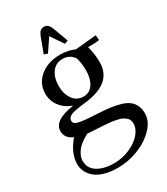

<svg xmlns="http://www.w3.org/2000/svg" viewBox="-228 -740 987 1138"><g transform="rotate(-30 265.5 -171.0)"><path d="M32.2 161.1Q32.2 87.4 96.2 13.2Q43.9 -8.3 43.9 -58.1Q43.9 -93.8 77.9 -116.9Q111.8 -140.1 185.1 -151.9Q135.3 -168.9 106.2 -207.3Q77.1 -245.6 77.1 -294.9Q77.1 -362.8 130.6 -407.5Q184.1 -452.1 268.1 -452.1Q323.7 -452.1 366.2 -432.1L508.8 -445.8L512.2 -418V-411.1L483.9 -408.2Q450.2 -408.2 435.1 -407.2Q450.2 -354 450.2 -294.9Q450.2 -152.8 256.8 -130.9Q231 -127.9 215.1 -125.7Q199.2 -123.5 180.9 -119.6Q162.6 -115.7 152.8 -110.8Q143.1 -106 136.5 -98.1Q129.9 -90.3 129.9 -80.1Q129.9 -68.8 136 -62Q142.1 -55.2 160.2 -50.5Q178.2 -45.9 205.3 -43.2Q232.4 -40.5 279.8 -38.1Q332.5 -35.6 370.4 -30.8Q408.2 -25.9 439.9 -16.1Q471.7 -6.3 490.7 8.8Q509.8 23.9 520.3 46.6Q530.8 69.3 530.8 100.1Q530.8 153.8 484.9 200.9Q439 248 370.6 274.4Q302.2 300.8 233.9 300.8Q181.2 300.8 140.9 288.8Q100.6 276.9 77.6 256.6Q54.7 236.3 43.5 212.2Q32.2 188 32.2 161.1ZM69.8 161.1Q69.8 211.4 113 238.8Q156.2 266.1 226.1 266.1Q281.7 266.1 332.3 244.4Q382.8 222.7 412.4 188.7Q441.9 154.8 441.9 119.1Q441.9 106.4 438.2 95.9Q434.6 85.4 425.5 77.9Q416.5 70.3 407.2 64.5Q397.9 58.6 381.1 54.4Q364.3 50.3 351.6 47.9Q338.9 45.4 315.4 43.5Q292 41.5 277.1 40.5Q262.2 39.6 234.9 38.1Q198.7 36.1 175.8 34.2Q171.4 36.1 164.3 39.6Q157.2 43 138.9 55.4Q120.6 67.9 106.7 81.5Q92.8 95.2 81.3 116.9Q69.8 138.7 69.8 161.1ZM168.9 -294.9Q168.9 -240.2 194.8 -203.6Q220.7 -167 267.1 -167Q309.1 -167 332.5 -203.1Q356 -239.3 356 -294.9Q356 -342.3 344.2 -381.8Q317.9 -422.9 268.1 -422.9Q221.2 -422.9 195.1 -386.5Q168.9 -350.1 168.9 -294.9ZM186 -502 220.2 -594.2Q230 -621.6 240.5 -632.3Q251 -643.1 268.1 -643.1Q285.2 -643.1 295.7 -632.3Q306.2 -621.6 315.9 -594.2L350.1 -502L326.2 -493.2L268.1 -579.1L210 -493.2Z"/></g></svg>

Font: Dihjauti S
Style: Bold
Weight: 700
Designer: T. Christopher White
Version: Version 3.0.0